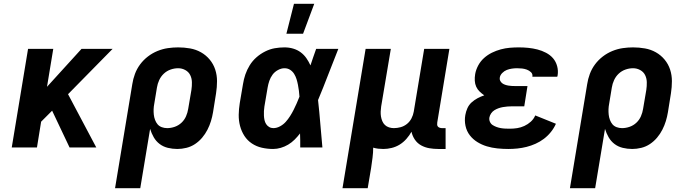

<svg xmlns="http://www.w3.org/2000/svg" viewBox="-20 -778 3640 1013"><path d="M42 0 128 -520H261L228 -320L410 -520H574L339 -281L488 0H347L255 -194L197 -136L175 0Z M587 215 678 -334Q682 -361 692 -388Q702 -415 719.5 -438.5Q737 -462 760.5 -480Q784 -498 811 -509Q838 -520 865.5 -524Q893 -528 920 -528Q952 -528 983 -522.5Q1014 -517 1040.5 -502Q1067 -487 1086.5 -463.5Q1106 -440 1115.5 -411Q1125 -382 1125 -350Q1125 -318 1120 -286L1104 -186Q1100 -162 1093 -139Q1086 -116 1074.5 -93.5Q1063 -71 1046.5 -51.5Q1030 -32 1009 -18Q988 -4 963.5 2Q939 8 916 8Q890 8 865.5 2Q841 -4 822 -18.5Q803 -33 791 -54Q779 -75 772 -98L720 215ZM862 -102Q882 -102 902 -109Q922 -116 937.5 -130.5Q953 -145 961.5 -164.5Q970 -184 973 -204L990 -304Q993 -324 992.5 -344.5Q992 -365 983.5 -382Q975 -399 957.5 -408.5Q940 -418 920 -418Q900 -418 880 -411Q860 -404 844.5 -389.5Q829 -375 820 -355.5Q811 -336 808 -316L794 -231Q791 -216 790.5 -201.5Q790 -187 791.5 -173Q793 -159 798 -145.5Q803 -132 811.5 -122Q820 -112 833.5 -107Q847 -102 862 -102Z M1421 8Q1391 8 1362 1.5Q1333 -5 1309 -21Q1285 -37 1269.5 -61Q1254 -85 1246.5 -113.5Q1239 -142 1239.5 -172.5Q1240 -203 1245 -234L1262 -334Q1266 -360 1274.5 -385Q1283 -410 1297.5 -433.5Q1312 -457 1333 -475.5Q1354 -494 1379 -506.5Q1404 -519 1429.5 -523.5Q1455 -528 1481 -528Q1505 -528 1527 -521.5Q1549 -515 1566.5 -502Q1584 -489 1596.5 -471Q1609 -453 1618 -433Q1625 -454 1632.5 -476Q1640 -498 1648 -520H1765Q1738 -453 1712 -385Q1686 -317 1658 -250Q1665 -188 1670 -125Q1675 -62 1681 0H1564Q1564 -18 1564 -36.5Q1564 -55 1563 -74Q1550 -57 1534.5 -41.5Q1519 -26 1500.5 -15Q1482 -4 1461.5 2Q1441 8 1421 8ZM1422 -102Q1440 -102 1457.5 -111.5Q1475 -121 1487.5 -135Q1500 -149 1510.5 -165.5Q1521 -182 1529.5 -199Q1538 -216 1545.5 -233Q1553 -250 1560 -268Q1559 -284 1557 -299.5Q1555 -315 1552 -330.5Q1549 -346 1544.5 -360.5Q1540 -375 1532 -388Q1524 -401 1511 -409.5Q1498 -418 1481 -418Q1464 -418 1446.5 -408.5Q1429 -399 1418 -384Q1407 -369 1401 -351.5Q1395 -334 1392 -316L1375 -216Q1373 -204 1372.5 -192Q1372 -180 1372.5 -168Q1373 -156 1375.5 -144.5Q1378 -133 1384 -123.5Q1390 -114 1400 -108Q1410 -102 1422 -102ZM1491 -600 1531 -758H1638L1579 -600Z M1787 215 1909 -520H2042L1991 -216Q1989 -203 1988.5 -189.5Q1988 -176 1990 -163.5Q1992 -151 1997 -139Q2002 -127 2011 -118.5Q2020 -110 2032.5 -106Q2045 -102 2058 -102Q2076 -102 2094 -107Q2112 -112 2127 -124Q2142 -136 2151 -153.5Q2160 -171 2163 -189L2218 -520H2351L2287 -132Q2286 -126 2286.5 -120Q2287 -114 2290.5 -110Q2294 -106 2300 -104Q2306 -102 2312 -102H2331V8H2293Q2268 8 2245 4Q2222 0 2202 -11Q2182 -22 2169 -41Q2156 -60 2151 -83Q2140 -63 2124 -45Q2108 -27 2088.5 -15Q2069 -3 2046.5 2.5Q2024 8 2003 8Q1989 8 1975.5 6.5Q1962 5 1949 1Q1949 27 1945.5 54Q1942 81 1938 108L1920 215Z M2662 8Q2633 8 2604 5Q2575 2 2548.5 -6Q2522 -14 2498.5 -28.5Q2475 -43 2458.5 -64.5Q2442 -86 2436 -114Q2430 -142 2435 -171Q2438 -189 2446 -207Q2454 -225 2468.5 -238Q2483 -251 2500 -260Q2517 -269 2535 -275Q2522 -284 2510.5 -295Q2499 -306 2492.5 -320.5Q2486 -335 2485 -352Q2484 -369 2487 -387Q2491 -410 2503 -432.5Q2515 -455 2534 -472Q2553 -489 2575.5 -500Q2598 -511 2622 -517.5Q2646 -524 2670 -526Q2694 -528 2717 -528Q2743 -528 2767.5 -525.5Q2792 -523 2815.5 -517Q2839 -511 2861 -499.5Q2883 -488 2898 -470.5Q2913 -453 2919.5 -429Q2926 -405 2922 -380L2920 -373H2788L2789 -374Q2791 -388 2781.5 -397Q2772 -406 2760 -410.5Q2748 -415 2735 -416.5Q2722 -418 2708 -418Q2695 -418 2681 -416Q2667 -414 2654 -409Q2641 -404 2630 -393Q2619 -382 2617 -369Q2615 -360 2619 -352Q2623 -344 2629.5 -339Q2636 -334 2644.5 -331Q2653 -328 2662 -326.5Q2671 -325 2679.5 -324.5Q2688 -324 2697 -324H2763L2746 -217H2680Q2669 -217 2657 -216Q2645 -215 2633.5 -213Q2622 -211 2610.5 -207Q2599 -203 2588.5 -196.5Q2578 -190 2571 -179.5Q2564 -169 2562 -158Q2560 -146 2565 -135Q2570 -124 2579.5 -118Q2589 -112 2600 -108Q2611 -104 2622.5 -102Q2634 -100 2646.5 -99.5Q2659 -99 2671 -99Q2690 -99 2709 -102Q2728 -105 2746.5 -113.5Q2765 -122 2780.5 -136Q2796 -150 2804 -169L2913 -125Q2903 -102 2886.5 -81.5Q2870 -61 2849.5 -45.5Q2829 -30 2805.5 -19.5Q2782 -9 2758 -3Q2734 3 2710 5.5Q2686 8 2662 8Z M2987 215 3078 -334Q3082 -361 3092 -388Q3102 -415 3119.5 -438.5Q3137 -462 3160.5 -480Q3184 -498 3211 -509Q3238 -520 3265.5 -524Q3293 -528 3320 -528Q3352 -528 3383 -522.5Q3414 -517 3440.5 -502Q3467 -487 3486.5 -463.5Q3506 -440 3515.5 -411Q3525 -382 3525 -350Q3525 -318 3520 -286L3504 -186Q3500 -162 3493 -139Q3486 -116 3474.5 -93.5Q3463 -71 3446.5 -51.5Q3430 -32 3409 -18Q3388 -4 3363.5 2Q3339 8 3316 8Q3290 8 3265.5 2Q3241 -4 3222 -18.5Q3203 -33 3191 -54Q3179 -75 3172 -98L3120 215ZM3262 -102Q3282 -102 3302 -109Q3322 -116 3337.5 -130.5Q3353 -145 3361.5 -164.5Q3370 -184 3373 -204L3390 -304Q3393 -324 3392.5 -344.5Q3392 -365 3383.5 -382Q3375 -399 3357.5 -408.5Q3340 -418 3320 -418Q3300 -418 3280 -411Q3260 -404 3244.5 -389.5Q3229 -375 3220 -355.5Q3211 -336 3208 -316L3194 -231Q3191 -216 3190.5 -201.5Q3190 -187 3191.5 -173Q3193 -159 3198 -145.5Q3203 -132 3211.5 -122Q3220 -112 3233.5 -107Q3247 -102 3262 -102Z"/></svg>

Font: Iosevka Aile Extrabold
Style: Italic
Weight: 800
Italic angle: -9°
Designer: Belleve Invis
Foundry: Belleve Invis
Version: Version 31.1.0; ttfautohint (v1.8.4)